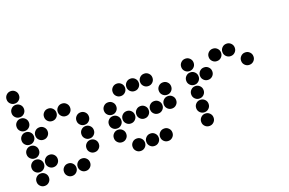

<svg xmlns="http://www.w3.org/2000/svg" viewBox="-89 -1008 1979 1315"><g transform="rotate(-20 900.0 -350.0)"><path d="M49 -695Q31 -695 18 -682Q5 -669 5 -651V-649Q5 -631 18 -618Q31 -605 49 -605H51Q69 -605 82 -618Q95 -631 95 -649V-651Q95 -669 82 -682Q69 -695 51 -695ZM49 -595Q31 -595 18 -582Q5 -569 5 -551V-549Q5 -531 18 -518Q31 -505 49 -505H51Q69 -505 82 -518Q95 -531 95 -549V-551Q95 -569 82 -582Q69 -595 51 -595ZM49 -495Q31 -495 18 -482Q5 -469 5 -451V-449Q5 -431 18 -418Q31 -405 49 -405H51Q69 -405 82 -418Q95 -431 95 -449V-451Q95 -469 82 -482Q69 -495 51 -495ZM249 -495Q231 -495 218 -482Q205 -469 205 -451V-449Q205 -431 218 -418Q231 -405 249 -405H251Q269 -405 282 -418Q295 -431 295 -449V-451Q295 -469 282 -482Q269 -495 251 -495ZM349 -495Q331 -495 318 -482Q305 -469 305 -451V-449Q305 -431 318 -418Q331 -405 349 -405H351Q369 -405 382 -418Q395 -431 395 -449V-451Q395 -469 382 -482Q369 -495 351 -495ZM49 -395Q31 -395 18 -382Q5 -369 5 -351V-349Q5 -331 18 -318Q31 -305 49 -305H51Q69 -305 82 -318Q95 -331 95 -349V-351Q95 -369 82 -382Q69 -395 51 -395ZM149 -395Q131 -395 118 -382Q105 -369 105 -351V-349Q105 -331 118 -318Q131 -305 149 -305H151Q169 -305 182 -318Q195 -331 195 -349V-351Q195 -369 182 -382Q169 -395 151 -395ZM449 -395Q431 -395 418 -382Q405 -369 405 -351V-349Q405 -331 418 -318Q431 -305 449 -305H451Q469 -305 482 -318Q495 -331 495 -349V-351Q495 -369 482 -382Q469 -395 451 -395ZM49 -295Q31 -295 18 -282Q5 -269 5 -251V-249Q5 -231 18 -218Q31 -205 49 -205H51Q69 -205 82 -218Q95 -231 95 -249V-251Q95 -269 82 -282Q69 -295 51 -295ZM449 -295Q431 -295 418 -282Q405 -269 405 -251V-249Q405 -231 418 -218Q431 -205 449 -205H451Q469 -205 482 -218Q495 -231 495 -249V-251Q495 -269 482 -282Q469 -295 451 -295ZM49 -195Q31 -195 18 -182Q5 -169 5 -151V-149Q5 -131 18 -118Q31 -105 49 -105H51Q69 -105 82 -118Q95 -131 95 -149V-151Q95 -169 82 -182Q69 -195 51 -195ZM149 -195Q131 -195 118 -182Q105 -169 105 -151V-149Q105 -131 118 -118Q131 -105 149 -105H151Q169 -105 182 -118Q195 -131 195 -149V-151Q195 -169 182 -182Q169 -195 151 -195ZM449 -195Q431 -195 418 -182Q405 -169 405 -151V-149Q405 -131 418 -118Q431 -105 449 -105H451Q469 -105 482 -118Q495 -131 495 -149V-151Q495 -169 482 -182Q469 -195 451 -195ZM49 -95Q31 -95 18 -82Q5 -69 5 -51V-49Q5 -31 18 -18Q31 -5 49 -5H51Q69 -5 82 -18Q95 -31 95 -49V-51Q95 -69 82 -82Q69 -95 51 -95ZM249 -95Q231 -95 218 -82Q205 -69 205 -51V-49Q205 -31 218 -18Q231 -5 249 -5H251Q269 -5 282 -18Q295 -31 295 -49V-51Q295 -69 282 -82Q269 -95 251 -95ZM349 -95Q331 -95 318 -82Q305 -69 305 -51V-49Q305 -31 318 -18Q331 -5 349 -5H351Q369 -5 382 -18Q395 -31 395 -49V-51Q395 -69 382 -82Q369 -95 351 -95Z M749 -495Q731 -495 718 -482Q705 -469 705 -451V-449Q705 -431 718 -418Q731 -405 749 -405H751Q769 -405 782 -418Q795 -431 795 -449V-451Q795 -469 782 -482Q769 -495 751 -495ZM849 -495Q831 -495 818 -482Q805 -469 805 -451V-449Q805 -431 818 -418Q831 -405 849 -405H851Q869 -405 882 -418Q895 -431 895 -449V-451Q895 -469 882 -482Q869 -495 851 -495ZM949 -495Q931 -495 918 -482Q905 -469 905 -451V-449Q905 -431 918 -418Q931 -405 949 -405H951Q969 -405 982 -418Q995 -431 995 -449V-451Q995 -469 982 -482Q969 -495 951 -495ZM649 -395Q631 -395 618 -382Q605 -369 605 -351V-349Q605 -331 618 -318Q631 -305 649 -305H651Q669 -305 682 -318Q695 -331 695 -349V-351Q695 -369 682 -382Q669 -395 651 -395ZM1049 -395Q1031 -395 1018 -382Q1005 -369 1005 -351V-349Q1005 -331 1018 -318Q1031 -305 1049 -305H1051Q1069 -305 1082 -318Q1095 -331 1095 -349V-351Q1095 -369 1082 -382Q1069 -395 1051 -395ZM649 -295Q631 -295 618 -282Q605 -269 605 -251V-249Q605 -231 618 -218Q631 -205 649 -205H651Q669 -205 682 -218Q695 -231 695 -249V-251Q695 -269 682 -282Q669 -295 651 -295ZM749 -295Q731 -295 718 -282Q705 -269 705 -251V-249Q705 -231 718 -218Q731 -205 749 -205H751Q769 -205 782 -218Q795 -231 795 -249V-251Q795 -269 782 -282Q769 -295 751 -295ZM849 -295Q831 -295 818 -282Q805 -269 805 -251V-249Q805 -231 818 -218Q831 -205 849 -205H851Q869 -205 882 -218Q895 -231 895 -249V-251Q895 -269 882 -282Q869 -295 851 -295ZM949 -295Q931 -295 918 -282Q905 -269 905 -251V-249Q905 -231 918 -218Q931 -205 949 -205H951Q969 -205 982 -218Q995 -231 995 -249V-251Q995 -269 982 -282Q969 -295 951 -295ZM1049 -295Q1031 -295 1018 -282Q1005 -269 1005 -251V-249Q1005 -231 1018 -218Q1031 -205 1049 -205H1051Q1069 -205 1082 -218Q1095 -231 1095 -249V-251Q1095 -269 1082 -282Q1069 -295 1051 -295ZM649 -195Q631 -195 618 -182Q605 -169 605 -151V-149Q605 -131 618 -118Q631 -105 649 -105H651Q669 -105 682 -118Q695 -131 695 -149V-151Q695 -169 682 -182Q669 -195 651 -195ZM749 -95Q731 -95 718 -82Q705 -69 705 -51V-49Q705 -31 718 -18Q731 -5 749 -5H751Q769 -5 782 -18Q795 -31 795 -49V-51Q795 -69 782 -82Q769 -95 751 -95ZM849 -95Q831 -95 818 -82Q805 -69 805 -51V-49Q805 -31 818 -18Q831 -5 849 -5H851Q869 -5 882 -18Q895 -31 895 -49V-51Q895 -69 882 -82Q869 -95 851 -95ZM949 -95Q931 -95 918 -82Q905 -69 905 -51V-49Q905 -31 918 -18Q931 -5 949 -5H951Q969 -5 982 -18Q995 -31 995 -49V-51Q995 -69 982 -82Q969 -95 951 -95Z M1249 -495Q1231 -495 1218 -482Q1205 -469 1205 -451V-449Q1205 -431 1218 -418Q1231 -405 1249 -405H1251Q1269 -405 1282 -418Q1295 -431 1295 -449V-451Q1295 -469 1282 -482Q1269 -495 1251 -495ZM1449 -495Q1431 -495 1418 -482Q1405 -469 1405 -451V-449Q1405 -431 1418 -418Q1431 -405 1449 -405H1451Q1469 -405 1482 -418Q1495 -431 1495 -449V-451Q1495 -469 1482 -482Q1469 -495 1451 -495ZM1549 -495Q1531 -495 1518 -482Q1505 -469 1505 -451V-449Q1505 -431 1518 -418Q1531 -405 1549 -405H1551Q1569 -405 1582 -418Q1595 -431 1595 -449V-451Q1595 -469 1582 -482Q1569 -495 1551 -495ZM1249 -395Q1231 -395 1218 -382Q1205 -369 1205 -351V-349Q1205 -331 1218 -318Q1231 -305 1249 -305H1251Q1269 -305 1282 -318Q1295 -331 1295 -349V-351Q1295 -369 1282 -382Q1269 -395 1251 -395ZM1349 -395Q1331 -395 1318 -382Q1305 -369 1305 -351V-349Q1305 -331 1318 -318Q1331 -305 1349 -305H1351Q1369 -305 1382 -318Q1395 -331 1395 -349V-351Q1395 -369 1382 -382Q1369 -395 1351 -395ZM1649 -395Q1631 -395 1618 -382Q1605 -369 1605 -351V-349Q1605 -331 1618 -318Q1631 -305 1649 -305H1651Q1669 -305 1682 -318Q1695 -331 1695 -349V-351Q1695 -369 1682 -382Q1669 -395 1651 -395ZM1249 -295Q1231 -295 1218 -282Q1205 -269 1205 -251V-249Q1205 -231 1218 -218Q1231 -205 1249 -205H1251Q1269 -205 1282 -218Q1295 -231 1295 -249V-251Q1295 -269 1282 -282Q1269 -295 1251 -295ZM1249 -195Q1231 -195 1218 -182Q1205 -169 1205 -151V-149Q1205 -131 1218 -118Q1231 -105 1249 -105H1251Q1269 -105 1282 -118Q1295 -131 1295 -149V-151Q1295 -169 1282 -182Q1269 -195 1251 -195ZM1249 -95Q1231 -95 1218 -82Q1205 -69 1205 -51V-49Q1205 -31 1218 -18Q1231 -5 1249 -5H1251Q1269 -5 1282 -18Q1295 -31 1295 -49V-51Q1295 -69 1282 -82Q1269 -95 1251 -95Z"/></g></svg>

Font: Doto Rounded Black
Style: Regular
Weight: 900
Monospace: yes
Version: Version 1.000